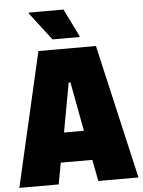

<svg xmlns="http://www.w3.org/2000/svg" viewBox="-61 -935 729 981"><g transform="rotate(-5 303.5 -444.0)"><path d="M-2 0 156 -688H451L609 0H403L382 -110H220L200 0ZM250 -262H352L305 -514H296ZM233 -741 124 -883V-888H302L372 -746V-741Z"/></g></svg>

Font: Saira Semi Condensed Black
Style: Regular
Weight: 900
Width: 4
Designer: Hector Gatti with collaboration of the Omnibus-Type team
Foundry: Omnibus-Type
Version: Version 1.001; ttfautohint (v1.8)